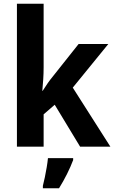

<svg xmlns="http://www.w3.org/2000/svg" viewBox="-20 -780 607 1021"><path d="M212 -423Q212 -391 210 -359.5Q208 -328 205 -297H207Q220 -318 234 -338Q248 -358 263 -376L398 -546H556L367 -314L567 0H406L271 -223L212 -172V0H70V-760H212ZM369 71Q356 106 336.5 145Q317 184 294 221H208V208Q213 189 218.5 162.5Q224 136 228.5 109Q233 82 235 61H369Z"/></svg>

Font: Noto Sans Devanagari UI SemiCondensed
Style: Bold
Weight: 700
Width: 4
Designer: Jelle Bosma - Monotype Design Team
Foundry: Monotype Imaging Inc.
Version: Version 2.004; ttfautohint (v1.8.4.7-5d5b)